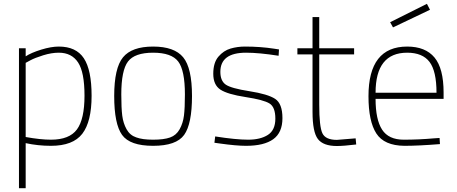

<svg xmlns="http://www.w3.org/2000/svg" viewBox="-20 -752 2387 1002"><path d="M79 230V-500H114V-458Q143 -477 195 -493Q247 -509 287 -509Q377 -509 417.5 -448Q458 -387 458 -252Q458 -117 409.5 -54Q361 9 246 9Q178 9 114 -5V230ZM287 -477Q249 -477 205.5 -463.5Q162 -450 138 -437L114 -424V-37Q191 -23 246 -23Q342 -23 381.5 -76.5Q421 -130 421 -252.5Q421 -375 387.5 -426Q354 -477 287 -477Z M622 -453Q668 -509 779 -509Q890 -509 936 -453Q982 -397 982 -251Q982 -105 941 -48Q900 9 779 9Q658 9 617 -48Q576 -105 576 -251Q576 -397 622 -453ZM691 -35Q723 -23 779 -23Q835 -23 867.5 -34.5Q900 -46 917.5 -77.5Q935 -109 940 -148.5Q945 -188 945 -259Q945 -385 910 -431Q875 -477 779 -477Q683 -477 648 -431Q613 -385 613 -259Q613 -188 618 -148.5Q623 -109 640.5 -77.5Q658 -46 691 -35Z M1264 -477Q1130 -477 1130 -377Q1130 -330 1158 -310.5Q1186 -291 1282 -276Q1378 -261 1416 -236Q1454 -211 1454 -135.5Q1454 -60 1406 -25.5Q1358 9 1264 9Q1213 9 1128 -3L1099 -7L1103 -40Q1211 -23 1275 -23Q1339 -23 1378 -48Q1417 -73 1417 -133Q1417 -193 1386.5 -212Q1356 -231 1261.5 -245.5Q1167 -260 1130 -284.5Q1093 -309 1093 -367Q1093 -425 1120 -456.5Q1147 -488 1183 -498.5Q1219 -509 1258 -509Q1339 -509 1410 -498L1436 -494L1434 -461Q1332 -477 1264 -477Z M1828 -468H1646V-206Q1646 -91 1662.5 -56.5Q1679 -22 1738 -22L1836 -30L1839 2Q1773 10 1738 10Q1667 10 1639 -26.5Q1611 -63 1611 -168V-468H1532V-500H1611V-663H1646V-500H1828Z M2244 -30 2274 -32 2276 0Q2164 9 2091 9Q1985 8 1944 -55.5Q1903 -119 1903 -250Q1903 -509 2105 -509Q2200 -509 2247.5 -452Q2295 -395 2295 -269V-236H1940Q1940 -128 1974 -75.5Q2008 -23 2087 -23Q2166 -23 2244 -30ZM1940 -268H2258Q2258 -381 2221.5 -429Q2185 -477 2105 -477Q1940 -477 1940 -268ZM2016 -636 2208 -732 2224 -701 2031 -609Z"/></svg>

Font: Titillium Web[RUS by Daymarius]
Style: Regular
Weight: 200
Designer: Cyrillization by Daymarius
Foundry: Cyrillization by Daymarius
Version: Version 1.002 September 11, 2018